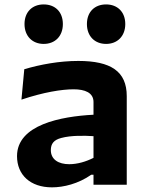

<svg xmlns="http://www.w3.org/2000/svg" viewBox="-20 -814 660 846"><path d="M538.5 0V-390.5C538.5 -499.5 468.5 -545.5 325 -545.5C242 -545.5 158 -530 87 -509L74.5 -375C171.5 -407.5 251.5 -420.5 304.5 -420.5C354.5 -420.5 392 -405.5 392 -364.5V-308.5C248.5 -301 55 -264.5 55 -126C55 -43.5 113.5 11.5 209 11.5C260 11.5 324.5 -4 382 -44H392V0ZM88 -708C88 -655 122.5 -620.5 172.5 -620.5C223 -620.5 257 -655 257 -708C257 -761.5 223 -794.5 172.5 -794.5C122.5 -794.5 88 -761.5 88 -708ZM204 -152.5C204 -181 217.5 -197.5 249.5 -206C293.5 -218 354 -216.5 392 -214V-118.5C359.5 -102 321.5 -90.5 285 -90.5C238 -90.5 204 -111 204 -152.5ZM363 -708C363 -655 397 -620.5 447.5 -620.5C497.5 -620.5 532 -655 532 -708C532 -761.5 497.5 -794.5 447.5 -794.5C397 -794.5 363 -761.5 363 -708Z"/></svg>

Font: Monaspace Argon
Style: Bold
Weight: 700
Designer: Riley Cran & the Lettermatic Team
Foundry: Lettermatic
Version: Version 1.000 (Monaspace Argon)